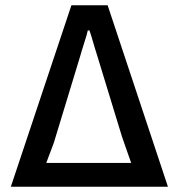

<svg xmlns="http://www.w3.org/2000/svg" viewBox="-20 -706 682 726"><path d="M21 0 250 -686H387L615 0ZM155 -90H476Q471 -105 460.5 -134Q450 -163 441 -190L349 -491Q344 -506 338 -526.5Q332 -547 326.5 -565.5Q321 -584 318 -591H312Q311 -585 307 -571.5Q303 -558 298 -542.5Q293 -527 289 -513.5Q285 -500 283 -493L189 -184Q185 -169 178 -151Q171 -133 165 -117Q159 -101 155 -90Z"/></svg>

Font: Archivo SemiCondensed Medium
Style: Regular
Weight: 500
Width: 4
Designer: Hector Gatti
Foundry: Omnibus-Type
Version: Version 2.001